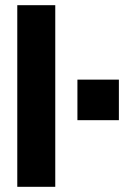

<svg xmlns="http://www.w3.org/2000/svg" viewBox="-20 -720 517 740"><path d="M278.4 -413.1V-256.8H438.2V-413.1ZM46.6 -700V0H193V-700Z"/></svg>

Font: Overused Grotesk Light
Style: Regular
Weight: 300
Designer: RandomMaerks
Version: Version 0.005